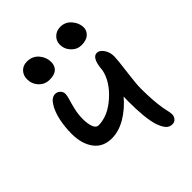

<svg xmlns="http://www.w3.org/2000/svg" viewBox="-211 -844 954 954"><g transform="rotate(-45 266.0 -367.5)"><path d="M394 -596.2Q363.3 -596.2 341.1 -619.6Q318.8 -643.1 318.8 -674.8Q318.8 -700.7 337.4 -718.3Q356 -735.8 382.8 -735.8Q418 -735.8 440.9 -709Q463.9 -682.1 463.9 -650.9Q463.9 -629.4 446.3 -612.8Q428.7 -596.2 394 -596.2ZM160.2 -586.9Q127 -586.9 104.5 -610.8Q82 -634.8 82 -668Q82 -695.3 99.1 -713.1Q116.2 -731 143.1 -731Q182.6 -731 205.3 -704.1Q228 -677.2 228 -644Q228 -617.2 211.4 -602.1Q194.8 -586.9 160.2 -586.9ZM172.9 -162.1Q111.8 -162.1 79.3 -205.8Q46.9 -249.5 46.9 -319.8Q46.9 -367.2 56.4 -411.9Q65.9 -456.5 85.2 -487.3Q104.5 -518.1 128.9 -518.1Q144 -518.1 155 -507.6Q166 -497.1 166 -481Q166 -469.2 159.2 -447.5Q152.3 -425.8 145.3 -395Q138.2 -364.3 138.2 -331.1Q138.2 -299.8 146.5 -277.3Q154.8 -254.9 171.9 -254.9Q237.3 -254.9 301.3 -311.8Q365.2 -368.7 378.9 -435.1Q378.9 -437.5 379.4 -441.9Q379.9 -446.3 379.9 -448.2Q387.7 -516.1 419.9 -516.1Q438 -516.1 453.6 -494.4Q469.2 -472.7 469.2 -441.9Q469.2 -421.9 459.2 -344.7Q449.2 -267.6 449.2 -236.8Q449.2 -151.4 459 -92.8Q460.9 -82 463.6 -69.6Q466.3 -57.1 467.8 -49.6Q469.2 -42 469.2 -36.1Q469.2 -21.5 460 -10.3Q450.7 1 435.1 1Q413.6 1 400.6 -14.9Q387.7 -30.8 377.9 -59.1Q359.9 -115.2 359.9 -235.8Q359.9 -256.8 360.8 -268.1Q319.8 -219.7 270.8 -190.9Q221.7 -162.1 172.9 -162.1Z"/></g></svg>

Font: Shantell Sans Bouncy
Style: Regular
Weight: 400
Designer: Stephen Nixon, Anya Danilova, Shantell Martin
Foundry: Arrow Type
Version: Version 1.006;[9816181b4]